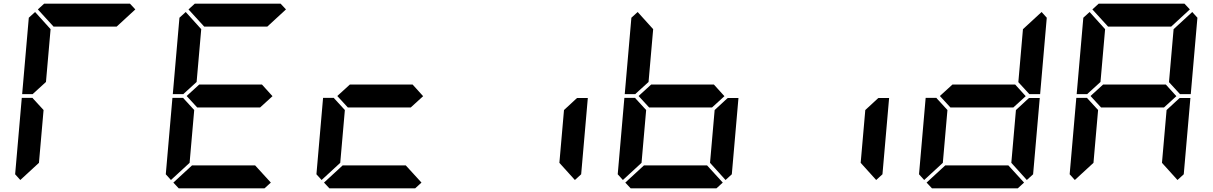

<svg xmlns="http://www.w3.org/2000/svg" viewBox="-20 -1020 6568 1040"><path d="M90 -45 62 -76 98 -490H156L160 -485L216 -424L191 -138ZM185 -969 219 -1000H684L713 -969L612 -876H270ZM162 -515 157 -510H100L136 -924L170 -955L254 -862L229 -576Z M1399 -562 1456 -499 1389 -438H1048L991 -500L1059 -562ZM978 -515 973 -510H916L952 -924L986 -955L1070 -862L1045 -576ZM906 -45 878 -76 914 -490H972L976 -485L1032 -424L1007 -138ZM1447 -31 1413 0H948L919 -31L1020 -124H1362ZM1001 -969 1035 -1000H1500L1529 -969L1428 -876H1086Z M2215 -562 2272 -499 2205 -438H1864L1807 -500L1875 -562ZM1722 -45 1694 -76 1730 -490H1788L1792 -485L1848 -424L1823 -138ZM2263 -31 2229 0H1764L1735 -31L1836 -124H2178Z M3101 -485 3106 -489H3164L3128 -76L3094 -45L3010 -138L3035 -424Z M3847 -562 3904 -499 3837 -438H3496L3439 -500L3507 -562ZM3426 -515 3421 -510H3364L3400 -924L3434 -955L3518 -862L3493 -576ZM3354 -45 3326 -76 3362 -490H3420L3424 -485L3480 -424L3455 -138ZM3895 -31 3861 0H3396L3367 -31L3468 -124H3810ZM3917 -485 3922 -489H3980L3944 -76L3910 -45L3826 -138L3851 -424Z M4733 -485 4738 -489H4796L4760 -76L4726 -45L4642 -138L4667 -424Z M5479 -562 5536 -499 5469 -438H5128L5071 -500L5139 -562ZM4986 -45 4958 -76 4994 -490H5052L5056 -485L5112 -424L5087 -138ZM5527 -31 5493 0H5028L4999 -31L5100 -124H5442ZM5549 -485 5554 -489H5612L5576 -76L5542 -45L5458 -138L5483 -424ZM5622 -955 5650 -924 5614 -510H5556L5552 -514L5496 -575L5521 -862Z M6295 -562 6352 -499 6285 -438H5944L5887 -500L5955 -562ZM5874 -515 5869 -510H5812L5848 -924L5882 -955L5966 -862L5941 -576ZM5802 -45 5774 -76 5810 -490H5868L5872 -485L5928 -424L5903 -138ZM6365 -485 6370 -489H6428L6392 -76L6358 -45L6274 -138L6299 -424ZM6438 -955 6466 -924 6430 -510H6372L6368 -514L6312 -575L6337 -862ZM5897 -969 5931 -1000H6396L6425 -969L6324 -876H5982Z"/></svg>

Font: DSEG7 Classic
Style: BoldItalic
Weight: 700
Italic angle: -5°
Designer: Keshikan(Twitter:@keshinomi_88pro)
Version: Version 0.46